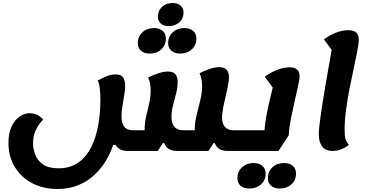

<svg xmlns="http://www.w3.org/2000/svg" viewBox="-20 -975 2424 1272"><path d="M360 277Q267 277 194 239Q121 201 78.5 132Q36 63 36 -28Q36 -94 57 -137.5Q78 -181 110.5 -203Q143 -225 176 -225Q211 -225 236 -209Q261 -193 266 -182Q245 -164 222 -123Q199 -82 199 -25Q199 12 213.5 50Q228 88 264.5 114Q301 140 368 140Q446 140 499.5 101.5Q553 63 585 -2Q617 -67 631 -147.5Q645 -228 645 -312Q645 -357 641 -390Q637 -423 627 -442Q662 -460 689.5 -471Q717 -482 745 -482Q782 -482 795.5 -462.5Q809 -443 809 -408Q809 -379 803 -343.5Q797 -308 791 -272Q785 -236 785 -205Q785 -159 803 -135.5Q821 -112 862 -112H938V-114Q938 -160 948 -203Q958 -246 968 -288.5Q978 -331 978 -375Q978 -429 961 -461Q996 -479 1030.5 -490Q1065 -501 1093 -501Q1128 -501 1142.5 -483Q1157 -465 1157 -431Q1157 -397 1147 -357Q1137 -317 1126.5 -277Q1116 -237 1116 -201Q1116 -112 1195 -112H1270V-114Q1270 -160 1282 -210Q1294 -260 1306.5 -310Q1319 -360 1319 -405Q1319 -432 1314 -454Q1309 -476 1302 -490Q1337 -508 1371 -519Q1405 -530 1432 -530Q1467 -530 1482 -512Q1497 -494 1497 -466Q1497 -437 1485.5 -384.5Q1474 -332 1460 -270Q1457 -251 1454 -233Q1451 -215 1451 -199Q1451 -112 1529 -112H1600Q1615 -112 1618 -94Q1621 -76 1616 -43Q1611 -12 1602 6.5Q1593 25 1578 25H1487Q1422 25 1403 -27H1395L1361 25H1153Q1087 25 1068 -27H1059L1025 25H825Q768 25 746 -15H730Q713 36 683 87.5Q653 139 607.5 182Q562 225 500.5 251Q439 277 360 277ZM1097 -802Q1065 -802 1045.5 -819Q1026 -836 1026 -863Q1026 -904 1053.5 -929.5Q1081 -955 1123 -955Q1156 -955 1176 -938Q1196 -921 1196 -893Q1196 -852 1168 -827Q1140 -802 1097 -802ZM1173 -620Q1137 -620 1115.5 -639Q1094 -658 1094 -688Q1094 -733 1124.5 -761Q1155 -789 1201 -789Q1238 -789 1259.5 -770.5Q1281 -752 1281 -720Q1281 -676 1250.5 -648Q1220 -620 1173 -620ZM971 -620Q935 -620 914 -639Q893 -658 893 -688Q893 -733 923.5 -761Q954 -789 1000 -789Q1036 -789 1057.5 -770.5Q1079 -752 1079 -720Q1079 -676 1048.5 -648Q1018 -620 971 -620Z M1579 25Q1564 25 1561 6.5Q1558 -12 1563 -44Q1568 -75 1577 -93.5Q1586 -112 1601 -112H1732Q1736 -162 1746 -214.5Q1756 -267 1767.5 -314.5Q1779 -362 1787 -395L1734 -467Q1771 -494 1815 -511.5Q1859 -529 1899 -529Q1965 -529 1965 -469Q1965 -451 1955.5 -408.5Q1946 -366 1933 -309.5Q1920 -253 1908 -192.5Q1896 -132 1893 -79L1825 25ZM1833 274Q1797 274 1776 255.5Q1755 237 1755 206Q1755 161 1785 133Q1815 105 1862 105Q1898 105 1919.5 124Q1941 143 1941 174Q1941 219 1910.5 246.5Q1880 274 1833 274ZM1632 274Q1595 274 1574 255.5Q1553 237 1553 206Q1553 161 1583.5 133Q1614 105 1660 105Q1696 105 1718 124Q1740 143 1740 174Q1740 219 1709.5 246.5Q1679 274 1632 274Z M2184 25Q2136 25 2114 -5Q2092 -35 2092 -85Q2092 -112 2098 -161Q2104 -210 2113.5 -271.5Q2123 -333 2134.5 -399.5Q2146 -466 2157 -529.5Q2168 -593 2177 -645L2126 -714Q2162 -741 2204.5 -758Q2247 -775 2288 -775Q2357 -775 2357 -714Q2357 -688 2347.5 -638.5Q2338 -589 2324 -525Q2310 -461 2296 -389.5Q2282 -318 2272.5 -247Q2263 -176 2263 -114Q2263 -71 2269.5 -52Q2276 -33 2291 -16Q2268 4 2240 14.5Q2212 25 2184 25Z"/></svg>

Font: Lemonada SemiBold
Style: Regular
Weight: 600
Designer: Mohamed Gaber (Arabic), Eduardo Tunni (Latin)
Foundry: Kief Type Foundry
Version: Version 4.005; ttfautohint (v1.8.3)